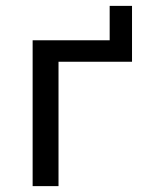

<svg xmlns="http://www.w3.org/2000/svg" viewBox="-20 -633 496 653"><path d="M91 0V-496H353V-613H429V-423H179V0Z"/></svg>

Font: Nunito Sans 7pt SemiCondensed
Style: Regular
Weight: 400
Width: 4
Designer: Vernon Adams
Foundry: Vernon Adams
Version: Version 3.101;gftools[0.9.27]